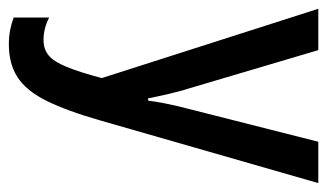

<svg xmlns="http://www.w3.org/2000/svg" viewBox="-178 -576 764 449"><g transform="rotate(90 204.5 -352.0)"><path d="M408.7 -713.9 262.2 -204.1Q239.7 -125.5 216.3 -78.4Q192.9 -31.2 161.4 -10.7Q129.9 9.8 84 9.8Q66.4 9.8 51 6.8Q35.6 3.9 21.5 -1.5V-84.5Q34.7 -77.6 47.6 -74.5Q60.5 -71.3 73.7 -71.3Q95.7 -71.3 110.1 -83.3Q124.5 -95.2 136.7 -124.8Q148.9 -154.3 163.1 -207.5L1 -713.9H97.7L186.5 -414.1Q190.9 -400.4 194.8 -385.5Q198.7 -370.6 202.6 -353.5Q206.5 -336.4 210.4 -315.9H215.8Q218.3 -334.5 221.2 -349.9Q224.1 -365.2 227.5 -379.9Q231 -394.5 234.9 -409.7L312 -713.9Z"/></g></svg>

Font: Open Sans Condensed Medium
Style: Regular
Weight: 500
Width: 3
Designer: Monotype Design Team
Foundry: Monotype Imaging Inc.
Version: Version 3.000